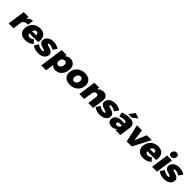

<svg xmlns="http://www.w3.org/2000/svg" viewBox="622 -3107 5605 5605"><g transform="rotate(45 3425.0 -304.5)"><path d="M122.1 0 200.2 -543.9H401.9L390.1 -458Q463.4 -551.8 575.2 -551.8L547.9 -370.1Q471.7 -379.9 420.9 -349.6Q370.1 -319.3 360.8 -259.8L324.2 0Z M555.7 -270Q573.7 -397 663.6 -473.9Q753.4 -550.8 882.8 -550.8Q1024.9 -550.8 1087.2 -462.6Q1149.4 -374.5 1118.7 -223.1H752.9Q759.8 -184.1 783.9 -163.1Q808.1 -142.1 846.7 -142.1Q910.6 -142.1 974.6 -193.8L1064.9 -90.8Q962.9 6.8 809.1 6.8Q673.3 6.8 605.5 -68.6Q537.6 -144 555.7 -270ZM762.7 -321.8H934.1Q940.4 -362.3 921.4 -388.2Q902.3 -414.1 865.7 -414.1Q831.1 -414.1 803.7 -388.9Q776.4 -363.8 762.7 -321.8Z M1100.6 -67.9 1180.7 -194.8Q1274.9 -127.9 1367.7 -127.9Q1413.6 -127.9 1416.5 -152.8Q1418 -163.6 1407.2 -172.4Q1396.5 -181.2 1377.9 -187Q1359.4 -192.9 1335.4 -200.2Q1311.5 -207.5 1286.6 -215.3Q1261.7 -223.1 1238.8 -236.8Q1215.8 -250.5 1198.7 -267.3Q1181.6 -284.2 1173.3 -311Q1165 -337.9 1169.9 -371.1Q1182.6 -455.6 1253.7 -504.4Q1324.7 -553.2 1428.7 -553.2Q1552.7 -553.2 1657.7 -486.8L1572.8 -359.9Q1469.7 -417 1402.8 -417Q1362.3 -417 1357.9 -391.1Q1356.4 -380.4 1367.4 -371.8Q1378.4 -363.3 1397.7 -357.2Q1417 -351.1 1441.4 -343.5Q1465.8 -335.9 1491.2 -327.9Q1516.6 -319.8 1540 -306.2Q1563.5 -292.5 1581.1 -275.4Q1598.6 -258.3 1607.2 -231.2Q1615.7 -204.1 1610.8 -170.9Q1599.1 -87.9 1526.4 -39.6Q1453.6 8.8 1345.7 8.8Q1195.8 8.8 1100.6 -67.9Z M1663.6 193.8 1769.5 -543.9H1971.2L1962.4 -481Q2029.3 -550.8 2121.6 -550.8Q2235.4 -550.8 2293.5 -473.6Q2351.6 -396.5 2333.5 -269Q2315.4 -143.6 2237.1 -68.4Q2158.7 6.8 2046.4 6.8Q1950.2 6.8 1902.3 -63L1865.2 193.8ZM1932.6 -273.9Q1925.3 -219.7 1947.5 -186.3Q1969.7 -152.8 2013.2 -152.8Q2058.1 -152.8 2090.1 -186.3Q2122.1 -219.7 2129.4 -273.9Q2137.7 -328.1 2115.5 -361.6Q2093.3 -395 2048.3 -395Q2004.9 -395 1972.9 -361.6Q1940.9 -328.1 1932.6 -273.9Z M2387.2 -272Q2405.8 -398.9 2499.5 -474.9Q2593.3 -550.8 2730.5 -550.8Q2867.7 -550.8 2939.2 -474.6Q3010.7 -398.4 2992.2 -272Q2974.1 -146 2880.9 -69.6Q2787.6 6.8 2650.4 6.8Q2513.2 6.8 2441.2 -69.6Q2369.1 -146 2387.2 -272ZM2591.3 -270Q2583 -215.3 2605.2 -182.1Q2627.4 -148.9 2672.4 -148.9Q2716.8 -148.9 2748.5 -181.9Q2780.3 -214.8 2788.6 -270Q2795.9 -324.2 2773.7 -357.7Q2751.5 -391.1 2707.5 -391.1Q2662.6 -391.1 2630.6 -357.7Q2598.6 -324.2 2591.3 -270Z M3040 0 3118.2 -543.9H3319.8L3308.1 -460Q3379.9 -551.8 3495.1 -551.8Q3583 -551.8 3628.9 -495.4Q3674.8 -439 3661.1 -345.2L3610.8 0H3409.2L3450.2 -287.1Q3456.1 -327.6 3438 -351.3Q3419.9 -375 3384.8 -375Q3343.8 -374.5 3315.7 -345.2Q3287.6 -315.9 3280.8 -269L3242.2 0Z M3643.6 -67.9 3723.6 -194.8Q3817.9 -127.9 3910.6 -127.9Q3956.5 -127.9 3959.5 -152.8Q3960.9 -163.6 3950.2 -172.4Q3939.5 -181.2 3920.9 -187Q3902.3 -192.9 3878.4 -200.2Q3854.5 -207.5 3829.6 -215.3Q3804.7 -223.1 3781.7 -236.8Q3758.8 -250.5 3741.7 -267.3Q3724.6 -284.2 3716.3 -311Q3708 -337.9 3712.9 -371.1Q3725.6 -455.6 3796.6 -504.4Q3867.7 -553.2 3971.7 -553.2Q4095.7 -553.2 4200.7 -486.8L4115.7 -359.9Q4012.7 -417 3945.8 -417Q3905.3 -417 3900.9 -391.1Q3899.4 -380.4 3910.4 -371.8Q3921.4 -363.3 3940.7 -357.2Q3960 -351.1 3984.4 -343.5Q4008.8 -335.9 4034.2 -327.9Q4059.6 -319.8 4083 -306.2Q4106.4 -292.5 4124 -275.4Q4141.6 -258.3 4150.1 -231.2Q4158.7 -204.1 4153.8 -170.9Q4142.1 -87.9 4069.3 -39.6Q3996.6 8.8 3888.7 8.8Q3738.8 8.8 3643.6 -67.9Z M4213.4 -162.1Q4224.6 -240.7 4284.7 -283.2Q4344.7 -325.7 4447.3 -327.1H4580.6V-329.1Q4585.9 -363.3 4564.7 -382.1Q4543.5 -400.9 4497.6 -400.9Q4423.8 -400.9 4327.1 -361.8L4296.4 -496.1Q4442.9 -551.8 4567.4 -551.8Q4682.1 -551.8 4739 -499.5Q4795.9 -447.3 4782.2 -353L4731.4 0H4533.2L4542.5 -60.1Q4480 8.8 4373.5 8.8Q4287.6 8.8 4245.1 -37.8Q4202.6 -84.5 4213.4 -162.1ZM4406.2 -176.8Q4402.3 -150.9 4416.3 -137Q4430.2 -123 4459.5 -123Q4490.2 -123 4517.3 -138.2Q4544.4 -153.3 4559.6 -179.2L4566.4 -228H4474.6Q4412.1 -228 4406.2 -176.8ZM4463.4 -595.2 4596.2 -774.9 4762.2 -716.8 4611.3 -595.2Z M4874.5 -543.9H5082.5L5131.3 -184.1L5283.2 -543.9H5485.4L5204.6 0H4998.5Z M5423.8 -270Q5441.9 -397 5531.7 -473.9Q5621.6 -550.8 5751 -550.8Q5893.1 -550.8 5955.3 -462.6Q6017.6 -374.5 5986.8 -223.1H5621.1Q5627.9 -184.1 5652.1 -163.1Q5676.3 -142.1 5714.8 -142.1Q5778.8 -142.1 5842.8 -193.8L5933.1 -90.8Q5831.1 6.8 5677.2 6.8Q5541.5 6.8 5473.6 -68.6Q5405.8 -144 5423.8 -270ZM5630.9 -321.8H5802.2Q5808.6 -362.3 5789.6 -388.2Q5770.5 -414.1 5733.9 -414.1Q5699.2 -414.1 5671.9 -388.9Q5644.5 -363.8 5630.9 -321.8Z M6043 0 6121.1 -543.9H6322.8L6245.1 0ZM6160.2 -624.3Q6135.3 -653.3 6142.1 -699.2Q6148.9 -745.1 6181.9 -774.2Q6214.8 -803.2 6260.7 -803.2Q6306.6 -803.2 6331.5 -774.2Q6356.4 -745.1 6350.1 -699.2Q6343.8 -653.3 6310.3 -624.3Q6276.9 -595.2 6231 -595.2Q6185.1 -595.2 6160.2 -624.3Z M6292.5 -67.9 6372.6 -194.8Q6466.8 -127.9 6559.6 -127.9Q6605.5 -127.9 6608.4 -152.8Q6609.9 -163.6 6599.1 -172.4Q6588.4 -181.2 6569.8 -187Q6551.3 -192.9 6527.3 -200.2Q6503.4 -207.5 6478.5 -215.3Q6453.6 -223.1 6430.7 -236.8Q6407.7 -250.5 6390.6 -267.3Q6373.5 -284.2 6365.2 -311Q6356.9 -337.9 6361.8 -371.1Q6374.5 -455.6 6445.6 -504.4Q6516.6 -553.2 6620.6 -553.2Q6744.6 -553.2 6849.6 -486.8L6764.6 -359.9Q6661.6 -417 6594.7 -417Q6554.2 -417 6549.8 -391.1Q6548.3 -380.4 6559.3 -371.8Q6570.3 -363.3 6589.6 -357.2Q6608.9 -351.1 6633.3 -343.5Q6657.7 -335.9 6683.1 -327.9Q6708.5 -319.8 6731.9 -306.2Q6755.4 -292.5 6772.9 -275.4Q6790.5 -258.3 6799.1 -231.2Q6807.6 -204.1 6802.7 -170.9Q6791 -87.9 6718.3 -39.6Q6645.5 8.8 6537.6 8.8Q6387.7 8.8 6292.5 -67.9Z"/></g></svg>

Font: Trueno ExtraBold
Style: Italic
Weight: 800
Designer: Julieta Ulanovsky
Foundry: Julieta Ulanovsky
Version: Version 3.001b | FøM Fix